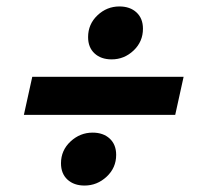

<svg xmlns="http://www.w3.org/2000/svg" viewBox="-20 -587 640 595"><path d="M253 -472Q253 -512 282 -539.5Q311 -567 350 -567Q383 -567 403 -548.5Q423 -530 423 -498Q423 -458 394 -430.5Q365 -403 326 -403Q293 -403 273 -421.5Q253 -440 253 -472ZM54 -231 80 -349H549L523 -231ZM169 -81Q169 -121 198.5 -148.5Q228 -176 267 -176Q300 -176 320 -157.5Q340 -139 340 -107Q340 -67 310.5 -39.5Q281 -12 242 -12Q209 -12 189 -30.5Q169 -49 169 -81Z"/></svg>

Font: Radio Canada SemiBold
Style: Italic
Weight: 600
Italic angle: -12°
Designer: Charles Daoud, Etienne Aubert Bonn, Alexandre Saumier Demers, Jacques Le Bailly
Foundry: Radio-Canada
Version: Version 2.104; ttfautohint (v1.8.4.7-5d5b);gftools[0.9.28.de